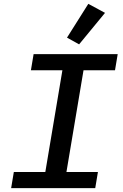

<svg xmlns="http://www.w3.org/2000/svg" viewBox="-20 -980 640 1000"><path d="M38 0 52 -84H216L305 -614H141L155 -698H593L579 -614H415L326 -84H490L476 0ZM392 -749 329 -784 440 -960 527 -913Z"/></svg>

Font: IBM Plex Mono Medium
Style: Italic
Weight: 500
Italic angle: -9°
Monospace: yes
Designer: Mike Abbink, Paul van der Laan, Pieter van Rosmalen
Foundry: Bold Monday
Version: Version 2.3